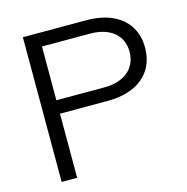

<svg xmlns="http://www.w3.org/2000/svg" viewBox="-104 -798 872 897"><g transform="rotate(-15 332.0 -350.0)"><path d="M392 -700H85V0H160V-310H392C536 -310 624 -384 624 -506C624 -626 536 -700 392 -700ZM160 -375V-635H392C489 -635 549 -586 549 -506C549 -425 489 -375 392 -375Z"/></g></svg>

Font: Absans
Style: Regular
Weight: 400
Designer: Valerio Monopoli
Version: Version 1.200;Glyphs 3.2 (3217)